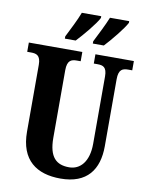

<svg xmlns="http://www.w3.org/2000/svg" viewBox="-100 -1002 828 1082"><g transform="rotate(10 314.0 -460.5)"><path d="M370 -784V-771H433C470 -810 532 -886 550 -921V-931H440C422 -886 393 -830 370 -784ZM210 -784V-771H272C309 -810 373 -886 390 -921V-931H279C262 -886 233 -830 210 -784ZM322 10C474 10 537 -79 537 -213V-596C537 -654 561 -661 593 -661H615V-714H395V-661H416C448 -661 470 -654 470 -600V-215C470 -112 422 -61 359 -61C286 -61 243 -98 243 -210V-596C243 -654 268 -661 298 -661H320V-714H14V-661H36C67 -661 91 -654 91 -600V-218C91 -54 186 10 322 10Z"/></g></svg>

Font: Noto Serif Thai ExtraCondensed ExtraBold
Style: Regular
Weight: 800
Width: 2
Designer: Monotype Design Team
Foundry: Monotype Imaging Inc.
Version: Version 2.002